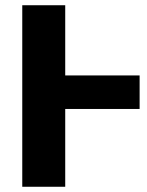

<svg xmlns="http://www.w3.org/2000/svg" viewBox="-20 -713 562 733"><path d="M513 -297H229V0H65V-693H229V-425H513Z"/></svg>

Font: Fira Sans
Style: Bold
Weight: 700
Designer: bBox Type GmbH & Carrois Corporate GbR & Edenspiekermann AG
Foundry: bBox Type GmbH & Carrois Corporate GbR & Edenspiekermann AG
Version: Version 4.301;PS 004.301;hotconv 1.0.88;makeotf.lib2.5.64775